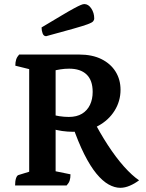

<svg xmlns="http://www.w3.org/2000/svg" viewBox="-20 -908 716 940"><path d="M53.9 0Q53.9 -21.9 58.4 -35.1Q62.9 -48.4 69.9 -50.9L141.2 -72.9L122.9 -52.4V-585.8L140.5 -565.2L55 -586.4Q55 -604 59.2 -616.8Q63.4 -629.6 73.8 -641H367.2Q431.8 -641 476.8 -618.5Q521.9 -596 546 -557.1Q570.1 -518.3 570.1 -468.3Q570.1 -412.8 540.9 -366Q511.8 -319.2 459.4 -291Q406.9 -262.8 336.6 -262.8Q311.6 -262.8 283.6 -266.7Q255.6 -270.7 229.9 -279H252.3V-43.8L221.3 -75.8L325.1 -54.6Q325.1 -36.4 321.1 -24.1Q317.2 -11.9 306.2 0ZM252.3 -327.9 232.8 -348.5Q245.9 -342.9 270.2 -339.2Q294.6 -335.5 316.7 -335.5Q355.8 -335.5 381.7 -351.3Q407.5 -367.2 420.6 -394.8Q433.7 -422.4 433.7 -458Q433.7 -514.9 403.8 -543.4Q374 -571.8 318.5 -571.8Q297 -571.8 276.1 -568.5Q255.2 -565.1 234.3 -560.1L252.3 -575.9ZM569 11.5Q541.2 11.5 511.6 -5Q482.1 -21.5 452.2 -57.7Q422.3 -93.9 392.5 -153Q362.8 -212.1 333.5 -296.8L432.7 -328.2Q468.5 -258.3 507.9 -197.8Q547.3 -137.3 587 -92.7Q626.8 -48.2 660.9 -25.3Q640 -9.3 615.7 1.1Q591.5 11.5 569 11.5ZM205.8 -730.8Q193.7 -730.8 188.6 -744.6Q183.5 -758.3 183.5 -773.7Q244.1 -809.9 282.4 -832.7Q320.6 -855.5 342.7 -867.3Q364.7 -879.2 375.6 -883.6Q386.4 -888.1 392.8 -888.1Q412.7 -888.1 427 -866.5Q441.3 -844.9 441.3 -817.9Q441.3 -809.6 435.6 -803.2Q429.9 -796.8 408.2 -788.9Q386.4 -780.9 338.7 -767.4Q291 -753.9 205.8 -730.8Z"/></svg>

Font: Petrona
Style: Regular
Weight: 400
Designer: Ringo R. Seeber
Foundry: Ringo R. Seeber
Version: Version 2.001; ttfautohint (v1.8.3)